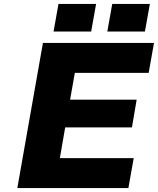

<svg xmlns="http://www.w3.org/2000/svg" viewBox="-20 -955 802 975"><path d="M252 -795 277 -935H468L443 -795ZM525 -795 550 -935H741L716 -795ZM68 0 198 -737H762L735 -585H360L336 -449H674L650 -308H311L284 -152H659L632 0Z"/></svg>

Font: Tomorrow
Style: Bold Italic
Weight: 700
Italic angle: -10°
Designer: Tony de Marco, Monica Rizzolli
Foundry: Just in Type
Version: Version 2.002